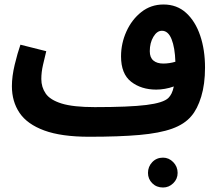

<svg xmlns="http://www.w3.org/2000/svg" viewBox="-20 -588 969 855"><path d="M377 21Q253 21 177 -7Q101 -35 67 -85.5Q33 -136 33 -204Q33 -248 45.5 -300Q58 -352 71 -389L186 -360Q179 -331 171.5 -299Q164 -267 164 -236Q164 -200 183.5 -171.5Q203 -143 254.5 -127Q306 -111 402 -111Q555 -111 631.5 -120.5Q708 -130 730 -152Q738 -160 744 -172Q750 -184 754 -203Q735 -196 714.5 -192.5Q694 -189 676 -189Q609 -189 564 -224Q519 -259 519 -337Q519 -395 543 -448Q567 -501 609.5 -534.5Q652 -568 708 -568Q768 -568 809 -530.5Q850 -493 871.5 -429.5Q893 -366 893 -287Q893 -213 876 -157.5Q859 -102 832 -71Q802 -35 746.5 -15Q691 5 601 13Q511 21 377 21ZM647 -360Q647 -332 663 -318.5Q679 -305 707 -305Q734 -305 761 -313Q759 -376 744 -413.5Q729 -451 701 -451Q679 -451 663 -424Q647 -397 647 -360ZM706 247Q677 247 658 228Q639 209 639 182Q639 154 658 134Q677 114 706 114Q732 114 751.5 134Q771 154 771 182Q771 209 751.5 228Q732 247 706 247Z"/></svg>

Font: Noto Sans Arabic Cond
Style: Bold
Weight: 700
Width: 3
Designer: Monotype Design Team, Nadine Chahine, Nizar Qandah and Khaled Hosny
Foundry: Monotype Imaging Inc.
Version: Version 2.012; ttfautohint (v1.8.4.7-5d5b)